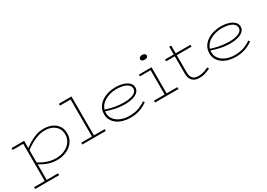

<svg xmlns="http://www.w3.org/2000/svg" viewBox="6 -1640 3899 2802"><g transform="rotate(-30 1955.5 -239.0)"><path d="M527 14Q462 14 407 -1.5Q352 -17 305.5 -41Q259 -65 222 -92V-123Q260 -96 307.5 -71.5Q355 -47 410.5 -32Q466 -17 527 -17Q585 -17 636.5 -34Q688 -51 727.5 -82Q767 -113 789.5 -156Q812 -199 812 -251Q812 -314 782.5 -359Q753 -404 700 -428.5Q647 -453 578 -452Q518 -452 458.5 -432.5Q399 -413 342 -379.5Q285 -346 229 -303V-336Q280 -376 335.5 -409.5Q391 -443 451.5 -463Q512 -483 578 -483Q655 -483 715.5 -455.5Q776 -428 810.5 -376.5Q845 -325 845 -252Q845 -191 819.5 -141.5Q794 -92 749.5 -57.5Q705 -23 648 -4.5Q591 14 527 14ZM33 218V187H437V218ZM212 217V-471H245V217ZM33 -440V-471H245V-440Z M1134 0V-686H1167V0ZM954 0V-31H1349V0ZM955 -655V-686H1167V-655Z M1761 14Q1698 14 1641.5 -1.5Q1585 -17 1542 -47.5Q1499 -78 1474 -122Q1449 -166 1449 -223Q1449 -287 1477.5 -335.5Q1506 -384 1554.5 -417Q1603 -450 1662.5 -466.5Q1722 -483 1783 -483Q1859 -483 1917 -465Q1975 -447 2008 -413.5Q2041 -380 2041 -335Q2041 -288 2006.5 -257Q1972 -226 1915.5 -211Q1859 -196 1791 -196Q1707 -196 1629.5 -213Q1552 -230 1475 -256L1474 -284Q1552 -257 1629.5 -242Q1707 -227 1791 -227Q1849 -227 1898 -238Q1947 -249 1977.5 -273Q2008 -297 2008 -335Q2008 -390 1947 -421Q1886 -452 1783 -452Q1728 -452 1674 -437Q1620 -422 1576.5 -393Q1533 -364 1507.5 -321.5Q1482 -279 1482 -223Q1482 -161 1519.5 -114.5Q1557 -68 1620.5 -42.5Q1684 -17 1761 -17Q1851 -17 1916 -41Q1981 -65 2035 -103L2051 -78Q2014 -52 1971.5 -31Q1929 -10 1878 2Q1827 14 1761 14Z M2359 0V-471H2392V0ZM2179 0V-31H2574V0ZM2179 -441V-471H2392V-441ZM2361 -616Q2335 -616 2320 -627Q2305 -638 2305 -654Q2305 -672 2320 -684Q2335 -696 2361 -696Q2389 -696 2404 -684Q2419 -672 2419 -655Q2419 -638 2404 -627Q2389 -616 2361 -616Z M2922 14Q2877 14 2842 -2.5Q2807 -19 2786.5 -56Q2766 -93 2766 -154V-602H2799V-152Q2799 -100 2816 -70.5Q2833 -41 2861 -29Q2889 -17 2921 -17Q2974 -17 3017.5 -31Q3061 -45 3095 -63L3109 -35Q3073 -18 3026 -2Q2979 14 2922 14ZM2620 -440V-471H3048V-440Z M3536 14Q3473 14 3416.5 -1.5Q3360 -17 3317 -47.5Q3274 -78 3249 -122Q3224 -166 3224 -223Q3224 -287 3252.5 -335.5Q3281 -384 3329.5 -417Q3378 -450 3437.5 -466.5Q3497 -483 3558 -483Q3634 -483 3692 -465Q3750 -447 3783 -413.5Q3816 -380 3816 -335Q3816 -288 3781.5 -257Q3747 -226 3690.5 -211Q3634 -196 3566 -196Q3482 -196 3404.5 -213Q3327 -230 3250 -256L3249 -284Q3327 -257 3404.5 -242Q3482 -227 3566 -227Q3624 -227 3673 -238Q3722 -249 3752.5 -273Q3783 -297 3783 -335Q3783 -390 3722 -421Q3661 -452 3558 -452Q3503 -452 3449 -437Q3395 -422 3351.5 -393Q3308 -364 3282.5 -321.5Q3257 -279 3257 -223Q3257 -161 3294.5 -114.5Q3332 -68 3395.5 -42.5Q3459 -17 3536 -17Q3626 -17 3691 -41Q3756 -65 3810 -103L3826 -78Q3789 -52 3746.5 -31Q3704 -10 3653 2Q3602 14 3536 14Z"/></g></svg>

Font: BioRhyme SemiExpanded ExtraLight
Style: Regular
Weight: 250
Width: 6
Designer: Aoife Mooney
Foundry: Aoife Mooney Type
Version: Version 1.600;gftools[0.9.33]